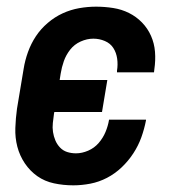

<svg xmlns="http://www.w3.org/2000/svg" viewBox="-20 -548 540 576"><path d="M200 8Q170 8 142 2Q114 -4 92 -19.5Q70 -35 54.5 -58Q39 -81 32 -108Q25 -135 26 -164Q27 -193 31 -222L51 -342Q55 -367 64 -392Q73 -417 87.5 -439Q102 -461 123 -479Q144 -497 168 -508Q192 -519 217.5 -523.5Q243 -528 268 -528Q294 -528 319.5 -524Q345 -520 367 -509Q389 -498 406 -480.5Q423 -463 433 -440.5Q443 -418 445 -392.5Q447 -367 443 -340L442 -331H331V-336Q334 -354 331.5 -372Q329 -390 320 -404Q311 -418 294.5 -425Q278 -432 260 -432Q241 -432 222 -423.5Q203 -415 190.5 -399Q178 -383 171.5 -364.5Q165 -346 162 -327L159 -308H302L286 -212H143L142 -207Q140 -193 138.5 -179Q137 -165 139 -152Q141 -139 146 -127Q151 -115 160 -105.5Q169 -96 181.5 -92Q194 -88 208 -88Q226 -88 244.5 -96Q263 -104 276 -119Q289 -134 296.5 -152Q304 -170 307 -188V-189H418V-187Q413 -161 404 -136Q395 -111 380 -88Q365 -65 345 -46Q325 -27 301 -14.5Q277 -2 251 3Q225 8 200 8Z"/></svg>

Font: Iosevka Oblique
Style: Bold
Weight: 700
Italic angle: -9°
Monospace: yes
Designer: Belleve Invis
Foundry: Belleve Invis
Version: Version 32.5.0; ttfautohint (v1.8.4)